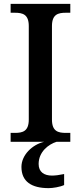

<svg xmlns="http://www.w3.org/2000/svg" viewBox="-20 -734 418 994"><path d="M35 0H209C148 14 91 68 91 130C91 206 143 240 232 240C253 240 291 234 312 224V167C288 172 267 175 249 175C209 175 180 157 180 115C180 52 231 13 273 0H344V-46H321C281 -46 249 -54 249 -115V-599C249 -660 281 -668 321 -668H344V-714H35V-668H57C97 -668 129 -660 129 -599V-115C129 -54 97 -46 57 -46H35Z"/></svg>

Font: Noto Serif Oriya Medium
Style: Regular
Weight: 500
Designer: David Williams
Foundry: Google LLC, David Williams
Version: Version 1.051